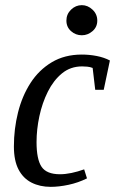

<svg xmlns="http://www.w3.org/2000/svg" viewBox="-20 -717 447 746"><path d="M177 9Q135 9 102.5 -7.5Q70 -24 52 -58.5Q34 -93 34 -148Q34 -216 50 -280Q66 -344 98.5 -394.5Q131 -445 181 -475Q231 -505 298 -505Q327 -505 355.5 -499.5Q384 -494 407 -482L383 -368H350L340 -453Q330 -457 319 -458Q308 -459 299 -459Q254 -459 221 -432Q188 -405 166 -361Q144 -317 133 -265.5Q122 -214 122 -165Q122 -98 141.5 -69Q161 -40 213 -40Q234 -40 258 -45Q282 -50 307 -59L318 -24Q284 -7 246.5 1Q209 9 177 9ZM298 -580Q274 -580 256 -596Q238 -612 238 -637Q238 -662 256 -679.5Q274 -697 298 -697Q321 -697 339.5 -679.5Q358 -662 358 -637Q358 -612 339.5 -596Q321 -580 298 -580Z"/></svg>

Font: Manuale
Style: Italic
Weight: 400
Italic angle: -11°
Designer: Eduardo Tunni / Pablo Cosgaya
Foundry: Eduardo Tunni / Pablo Cosgaya
Version: Version 1.002